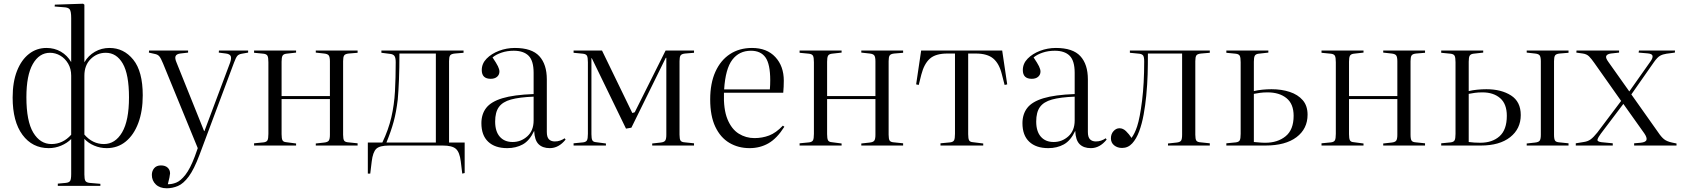

<svg xmlns="http://www.w3.org/2000/svg" viewBox="-20 -783 9046 1033"><path d="M291 217V205L334 201Q352 199 357.5 190Q363 181 363 153V-35Q341 -13 309 0.5Q277 14 242 14Q154 14 101 -57.5Q48 -129 48 -258Q48 -342 71.5 -401.5Q95 -461 136 -493Q177 -525 230 -525Q273 -525 307.5 -505Q342 -485 363 -449V-686Q363 -721 355.5 -732Q348 -743 324 -744L274 -748L275 -758L427 -763L434 -758V-448Q455 -484 490.5 -504.5Q526 -525 569 -525Q646 -525 697 -462Q748 -399 748 -270Q748 -185 724 -121Q700 -57 656.5 -21.5Q613 14 554 14Q519 14 487 0.5Q455 -13 434 -36V156Q434 180 439 189.5Q444 199 462 201L520 206V217ZM257 -8Q318 -8 363 -58V-376Q363 -413 346.5 -441Q330 -469 304 -484Q278 -499 249 -499Q191 -499 156.5 -438.5Q122 -378 122 -260Q122 -131 159 -69.5Q196 -8 257 -8ZM539 -8Q600 -8 637 -71Q674 -134 674 -259Q674 -383 640.5 -441Q607 -499 549 -499Q502 -499 468 -465.5Q434 -432 434 -376V-59Q478 -8 539 -8Z M877 230Q840 230 818.5 209.5Q797 189 797 158Q797 137 809.5 122Q822 107 846 107Q869 107 882 119Q895 131 895 150Q894 167 883 208Q904 209 928 199.5Q952 190 977.5 157.5Q1003 125 1028 59L1044 14L857 -442Q846 -469 837.5 -479.5Q829 -490 812 -493L781 -500L782 -511H992V-500L949 -495Q929 -492 924.5 -480.5Q920 -469 930 -446L1078 -78H1080L1218 -446Q1226 -469 1221.5 -480.5Q1217 -492 1196 -495L1157 -500L1158 -511H1315V-500L1281 -494Q1264 -491 1256.5 -482Q1249 -473 1239 -446L1053 51Q1024 128 995.5 166.5Q967 205 937.5 217.5Q908 230 877 230Z M1347 0V-12L1398 -17Q1414 -19 1419 -28Q1424 -37 1424 -63V-448Q1424 -474 1419 -483Q1414 -492 1398 -494L1347 -499V-511H1573V-500L1520 -494Q1505 -492 1500 -483Q1495 -474 1495 -451V-266H1755V-453Q1755 -476 1749 -484.5Q1743 -493 1724 -495L1679 -500V-511H1904V-499L1856 -495Q1837 -493 1831.5 -484.5Q1826 -476 1826 -454V-58Q1826 -35 1831.5 -26.5Q1837 -18 1856 -17L1904 -12V0H1679V-11L1724 -16Q1743 -18 1749 -26.5Q1755 -35 1755 -58V-250H1495V-61Q1495 -37 1500 -28Q1505 -19 1520 -18L1573 -11V0Z M2467 151 2459 85Q2453 36 2433 18Q2413 0 2362 0H2074Q2022 0 2004 18Q1986 36 1980 85L1972 151H1959V-16H2037Q2070 -85 2085.5 -152Q2101 -219 2105 -291.5Q2109 -364 2109 -448Q2109 -472 2102.5 -481.5Q2096 -491 2080 -493L2032 -499V-511H2474V-499L2427 -495Q2407 -493 2401.5 -484.5Q2396 -476 2396 -454V-16H2480V148ZM2059 -16H2325V-495H2129Q2129 -416 2126.5 -353.5Q2124 -291 2120 -247Q2112 -180 2098 -128.5Q2084 -77 2059 -16Z M2709 14Q2643 14 2606.5 -20.5Q2570 -55 2570 -120Q2570 -169 2596 -202.5Q2622 -236 2683 -254.5Q2744 -273 2851 -277V-391Q2851 -456 2824 -483Q2797 -510 2744 -510Q2709 -510 2679 -500Q2649 -490 2630 -474Q2651 -443 2659 -426.5Q2667 -410 2667 -398Q2667 -381 2654.5 -370Q2642 -359 2620 -359Q2572 -359 2572 -406Q2572 -441 2598 -467.5Q2624 -494 2664.5 -509.5Q2705 -525 2750 -525Q2841 -525 2881.5 -481Q2922 -437 2922 -356V-73Q2922 -45 2933.5 -33.5Q2945 -22 2965 -22Q2980 -22 2993 -26.5Q3006 -31 3018 -39L3023 -32Q2986 14 2938 14Q2899 14 2877.5 -7.5Q2856 -29 2854 -79Q2829 -26 2792.5 -6Q2756 14 2709 14ZM2738 -19Q2783 -19 2817 -49.5Q2851 -80 2851 -135V-263Q2774 -260 2729 -247.5Q2684 -235 2664 -207Q2644 -179 2644 -129Q2644 -76 2669 -47.5Q2694 -19 2738 -19Z M3066 0V-12L3117 -17Q3133 -19 3138 -28Q3143 -37 3143 -63V-448Q3143 -474 3138 -483Q3133 -492 3117 -494L3066 -499V-511H3219L3382 -175L3395 -179L3561 -511H3714V-499L3666 -495Q3647 -493 3641.5 -484.5Q3636 -476 3636 -454V-58Q3636 -35 3641.5 -26.5Q3647 -18 3666 -17L3714 -12V0H3489V-11L3534 -16Q3553 -18 3559 -26.5Q3565 -35 3565 -58V-472H3562L3377 -96L3348 -91L3164 -470H3162V-61Q3162 -37 3167 -28Q3172 -19 3187 -18L3240 -11V0Z M4013 14Q3952 14 3904 -14.5Q3856 -43 3828.5 -101Q3801 -159 3801 -248Q3801 -335 3829 -397Q3857 -459 3907.5 -492Q3958 -525 4026 -525Q4106 -525 4151.5 -476Q4197 -427 4197 -349Q4197 -317 4194 -284H3875Q3872 -195 3894 -141.5Q3916 -88 3954.5 -64Q3993 -40 4039 -40Q4081 -40 4118 -54Q4155 -68 4192 -107L4200 -101Q4160 -38 4114.5 -12Q4069 14 4013 14ZM3876 -302H4122Q4123 -314 4123.5 -326Q4124 -338 4124 -351Q4124 -438 4098.5 -474Q4073 -510 4020 -510Q3957 -510 3920 -461.5Q3883 -413 3876 -302Z M4282 0V-12L4333 -17Q4349 -19 4354 -28Q4359 -37 4359 -63V-448Q4359 -474 4354 -483Q4349 -492 4333 -494L4282 -499V-511H4508V-500L4455 -494Q4440 -492 4435 -483Q4430 -474 4430 -451V-266H4690V-453Q4690 -476 4684 -484.5Q4678 -493 4659 -495L4614 -500V-511H4839V-499L4791 -495Q4772 -493 4766.5 -484.5Q4761 -476 4761 -454V-58Q4761 -35 4766.5 -26.5Q4772 -18 4791 -17L4839 -12V0H4614V-11L4659 -16Q4678 -18 4684 -26.5Q4690 -35 4690 -58V-250H4430V-61Q4430 -37 4435 -28Q4440 -19 4455 -18L4508 -11V0Z M5040 0V-12L5092 -17Q5108 -19 5113 -28Q5118 -37 5118 -63V-495H5077Q5014 -495 4983 -467.5Q4952 -440 4937 -382L4923 -326L4909 -329L4936 -511H5372L5399 -329L5385 -326L5370 -384Q5356 -441 5324 -468Q5292 -495 5230 -495H5189V-61Q5189 -37 5194 -28Q5199 -19 5214 -18L5270 -11V0Z M5620 14Q5554 14 5517.5 -20.5Q5481 -55 5481 -120Q5481 -169 5507 -202.5Q5533 -236 5594 -254.5Q5655 -273 5762 -277V-391Q5762 -456 5735 -483Q5708 -510 5655 -510Q5620 -510 5590 -500Q5560 -490 5541 -474Q5562 -443 5570 -426.5Q5578 -410 5578 -398Q5578 -381 5565.5 -370Q5553 -359 5531 -359Q5483 -359 5483 -406Q5483 -441 5509 -467.5Q5535 -494 5575.5 -509.5Q5616 -525 5661 -525Q5752 -525 5792.5 -481Q5833 -437 5833 -356V-73Q5833 -45 5844.5 -33.5Q5856 -22 5876 -22Q5891 -22 5904 -26.5Q5917 -31 5929 -39L5934 -32Q5897 14 5849 14Q5810 14 5788.5 -7.5Q5767 -29 5765 -79Q5740 -26 5703.5 -6Q5667 14 5620 14ZM5649 -19Q5694 -19 5728 -49.5Q5762 -80 5762 -135V-263Q5685 -260 5640 -247.5Q5595 -235 5575 -207Q5555 -179 5555 -129Q5555 -76 5580 -47.5Q5605 -19 5649 -19Z M6017 13Q5992 13 5974.5 -1Q5957 -15 5957 -39Q5957 -62 5971 -77.5Q5985 -93 6003 -93Q6022 -93 6038 -77.5Q6054 -62 6068 -41Q6077 -54 6084 -68Q6091 -82 6098 -103Q6113 -149 6124.5 -241Q6136 -333 6136 -452Q6136 -476 6130.5 -484Q6125 -492 6110 -494L6059 -499V-511H6489V-499L6442 -495Q6422 -493 6416.5 -484.5Q6411 -476 6411 -454V-58Q6411 -35 6416.5 -26.5Q6422 -18 6442 -17L6489 -12V0H6264V-11L6310 -16Q6329 -18 6334.5 -26.5Q6340 -35 6340 -58V-495H6156Q6156 -433 6154.5 -381.5Q6153 -330 6147 -267Q6142 -216 6133 -166.5Q6124 -117 6109 -76.5Q6094 -36 6071.5 -11.5Q6049 13 6017 13Z M6578 0V-12L6629 -17Q6645 -19 6650 -28Q6655 -37 6655 -63V-448Q6655 -474 6650 -483Q6645 -492 6629 -494L6578 -499V-511H6804V-500L6751 -494Q6736 -492 6731 -483Q6726 -474 6726 -451V-293Q6747 -298 6772 -300.5Q6797 -303 6821 -303Q6875 -303 6919 -288.5Q6963 -274 6989 -244Q7015 -214 7015 -166Q7015 -90 6955.5 -45Q6896 0 6788 0ZM6788 -15Q6854 -15 6897 -50Q6940 -85 6940 -160Q6940 -224 6901.5 -255Q6863 -286 6800 -286Q6777 -286 6759 -283.5Q6741 -281 6726 -278V-19Q6741 -18 6755.5 -16.5Q6770 -15 6788 -15Z M7090 0V-12L7141 -17Q7157 -19 7162 -28Q7167 -37 7167 -63V-448Q7167 -474 7162 -483Q7157 -492 7141 -494L7090 -499V-511H7316V-500L7263 -494Q7248 -492 7243 -483Q7238 -474 7238 -451V-266H7498V-453Q7498 -476 7492 -484.5Q7486 -493 7467 -495L7422 -500V-511H7647V-499L7599 -495Q7580 -493 7574.5 -484.5Q7569 -476 7569 -454V-58Q7569 -35 7574.5 -26.5Q7580 -18 7599 -17L7647 -12V0H7422V-11L7467 -16Q7486 -18 7492 -26.5Q7498 -35 7498 -58V-250H7238V-61Q7238 -37 7243 -28Q7248 -19 7263 -18L7316 -11V0Z M7734 0V-12L7785 -17Q7801 -19 7806 -28Q7811 -37 7811 -63V-448Q7811 -474 7806 -483Q7801 -492 7785 -494L7734 -499V-511H7960V-500L7907 -494Q7892 -492 7887 -483Q7882 -474 7882 -451V-293Q7903 -298 7928 -300.5Q7953 -303 7977 -303Q8057 -303 8109.5 -269.5Q8162 -236 8162 -164Q8162 -90 8105 -45Q8048 0 7947 0ZM8194 0V-11L8239 -16Q8258 -18 8264 -26.5Q8270 -35 8270 -58V-453Q8270 -476 8264 -484.5Q8258 -493 8239 -495L8194 -500V-511H8419V-499L8371 -495Q8352 -493 8346.5 -484.5Q8341 -476 8341 -454V-58Q8341 -35 8346.5 -26.5Q8352 -18 8371 -17L8419 -12V0ZM7944 -15Q8009 -15 8048 -50Q8087 -85 8087 -160Q8087 -224 8051 -255Q8015 -286 7956 -286Q7933 -286 7915 -283.5Q7897 -281 7882 -278V-19Q7898 -17 7912 -16Q7926 -15 7944 -15Z M8458 0V-12L8501 -19Q8523 -22 8538.5 -33.5Q8554 -45 8574 -70L8702 -240L8558 -444Q8542 -467 8529.5 -479.5Q8517 -492 8496 -495L8461 -500L8462 -511H8691V-500L8646 -495Q8627 -492 8622 -482Q8617 -472 8634 -449L8746 -291L8861 -454Q8873 -471 8871 -482.5Q8869 -494 8843 -496L8796 -500L8798 -511H8992L8991 -500L8946 -494Q8926 -491 8911.5 -483Q8897 -475 8878 -448L8757 -275L8902 -70Q8918 -46 8933 -34Q8948 -22 8976 -16L9000 -11V0H8772V-12L8807 -15Q8835 -18 8838.5 -30.5Q8842 -43 8827 -65L8714 -224L8593 -64Q8578 -44 8575 -32.5Q8572 -21 8596 -18L8657 -12V0Z"/></svg>

Font: Literata 72pt Light
Style: Regular
Weight: 300
Designer: Latin by Veronika Burian and Jose Scaglione. Greek by Irene Vlachou. Cyrillic by Vera Evstafieva.
Foundry: TypeTogether
Version: Version 3.002